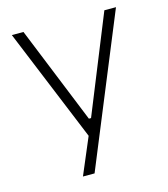

<svg xmlns="http://www.w3.org/2000/svg" viewBox="-105 -579 755 862"><g transform="rotate(-15 272.0 -148.0)"><path d="M460 -496 277 -44H267L84 -496H30L246 30L174 200H228L514 -496Z"/></g></svg>

Font: Space Text Light
Style: Regular
Weight: 300
Designer: Florian Karsten (Space Text), Colophon Foundry (Space Mono)
Foundry: Florian Karsten
Version: Version 1.003;PS 001.003;hotconv 1.0.88;makeotf.lib2.5.64775